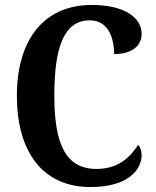

<svg xmlns="http://www.w3.org/2000/svg" viewBox="-20 -744 627 774"><path d="M345 10C504 10 551 -66 551 -119C551 -135 545 -152 537 -160C506 -113 460 -63 369 -63C246 -63 199 -161 199 -358C199 -550 236 -662 342 -662C416 -662 440 -592 440 -526C513 -526 551 -560 551 -608C551 -672 483 -724 350 -724C151 -724 48 -576 48 -358C48 -137 148 10 345 10Z"/></svg>

Font: Noto Serif Condensed
Style: Bold
Weight: 700
Width: 3
Designer: Monotype Design Team
Foundry: Monotype Imaging Inc.
Version: Version 2.015